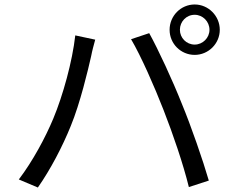

<svg xmlns="http://www.w3.org/2000/svg" viewBox="-20 -830 1040 857"><path d="M783 -697C783 -734 812 -764 849 -764C885 -764 915 -734 915 -697C915 -661 885 -631 849 -631C812 -631 783 -661 783 -697ZM737 -697C737 -635 787 -585 849 -585C910 -585 961 -635 961 -697C961 -759 910 -810 849 -810C787 -810 737 -759 737 -697ZM218 -301C183 -217 127 -112 64 -29L149 7C205 -73 259 -176 296 -268C338 -370 373 -518 387 -580C391 -602 399 -631 405 -653L316 -672C303 -556 261 -404 218 -301ZM710 -339C752 -232 798 -97 823 5L912 -24C886 -114 833 -267 792 -366C750 -472 686 -610 646 -682L565 -655C609 -581 670 -442 710 -339Z"/></svg>

Font: Noto Sans CJK HK
Style: Regular
Weight: 400
Designer: Ryoko NISHIZUKA 西塚涼子 (kana, bopomofo & ideographs); Paul D. Hunt (Latin, Greek & Cyrillic); Sandoll Communications 산돌커뮤니
Foundry: Adobe
Version: Version 2.004;hotconv 1.0.118;makeotfexe 2.5.65603